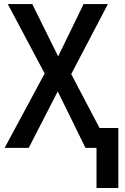

<svg xmlns="http://www.w3.org/2000/svg" viewBox="-20 -734 620 953"><path d="M459 199.2V0H404.3L266.6 -280.3L122.6 0H2.9L201.7 -369.1L18.6 -713.9H140.1L268.6 -454.1L395 -713.9H515.6L333.5 -366.2L474.1 -98.6H567.4V199.2Z"/></svg>

Font: Open Sans SemiCondensed SemiBold
Style: Regular
Weight: 600
Width: 4
Designer: Monotype Design Team
Foundry: Monotype Imaging Inc.
Version: Version 3.000